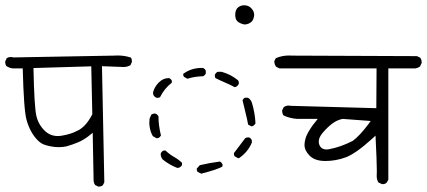

<svg xmlns="http://www.w3.org/2000/svg" viewBox="-20 -757 1595 717"><path d="M347.2 -60.1Q347.7 -60.1 350.1 -60.1Q352.5 -60.1 356.4 -61.3Q360.4 -62.5 363.8 -64.9L369.6 -76.2L360.8 -509.8Q433.6 -506.8 440.9 -506.8Q456.1 -506.8 467.3 -513.7L472.2 -524.9Q472.7 -526.4 472.7 -527.8Q472.7 -536.1 468.8 -542Q445.3 -549.8 419.4 -549.8Q417 -549.8 405.3 -549.3L27.8 -542.5L26.4 -543.9Q23.9 -543.9 22 -543.9Q20 -543.9 17.1 -543.9Q10.7 -543.5 4.9 -539.6L-0.5 -527.3Q-0.5 -526.4 -0.5 -525.9Q-0.5 -516.1 3.9 -510.3Q15.1 -502.9 27.8 -501.5H64.9Q68.8 -346.2 79.1 -309.1Q92.8 -261.2 120.6 -233.4Q132.3 -221.7 144 -217.3Q163.1 -210.4 186.5 -208Q193.4 -207.5 199.7 -207.5Q215.3 -207.5 228 -210.4Q251 -216.8 272.2 -225.8Q293.5 -234.9 313 -250.5L326.2 -261.2L329.6 -80.6Q330.6 -72.3 335.4 -65.9ZM265.1 -267.1H265.6Q265.6 -267.1 265.1 -267.1ZM195.8 -249Q168.5 -249 148.9 -267.1Q124.5 -289.6 116.2 -322.5Q107.9 -355.5 105 -502.9L320.8 -509.3L324.7 -330.1Q310.1 -302.2 295.2 -287.6Q280.3 -272.9 265.1 -267.1Q246.6 -256.8 211.9 -250.5Q203.6 -249 195.8 -249Z M928.2 -693.8Q929.2 -697.8 929.2 -701.2Q929.2 -715.3 918 -726.6Q907.7 -737.3 891.6 -737.3Q881.3 -737.3 871.6 -731.4Q858.4 -722.7 858.4 -701.7Q858.4 -686 866.2 -677.7Q875 -669.4 892.6 -665.5Q909.2 -666 919.9 -676.3Q925.8 -682.6 928.2 -693.8ZM733.9 -503.4Q693.8 -503.4 664.1 -481Q664.1 -480.5 664.1 -479.7Q664.1 -479 664.1 -477.8Q664.1 -476.6 664.6 -475.1Q665.5 -472.7 667 -470.2L679.7 -462.9Q707 -471.7 738.3 -472.2Q745.1 -475.6 748.5 -482.4V-493.2Q745.1 -500 738.3 -503.4Q736.3 -503.4 733.9 -503.4ZM872.1 -446.8Q872.1 -452.6 869.1 -457Q841.8 -479.5 807.6 -488.8H793Q785.6 -485.4 782.7 -478Q782.2 -476.6 782.2 -475.6Q782.2 -474.6 782.2 -473.6Q782.2 -472.7 782.7 -471.2Q783.2 -467.8 784.7 -465.3Q802.2 -456.5 820.6 -448.7Q838.9 -440.9 856.4 -431.6L860.8 -432.6Q868.2 -436 871.6 -443.8Q872.1 -445.3 872.1 -446.8ZM567.4 -391.6Q573.2 -391.6 577.6 -394Q593.8 -426.8 621.6 -448.2V-456.1Q618.2 -462.4 611.3 -465.3Q609.9 -465.3 608.9 -465.3Q589.4 -465.3 573 -449Q556.6 -432.6 551.3 -411.1L552.7 -402.8Q556.2 -395.5 564 -392.1Q565.4 -391.6 567.4 -391.6ZM894.5 -392.1Q888.7 -389.2 885.7 -382.8Q891.1 -358.9 896.7 -336.9Q902.3 -314.9 906.7 -291.5L918.9 -285.2L923.3 -286.1Q930.7 -289.6 934.1 -296.4Q932.1 -335.9 920.9 -372.6Q917 -385.3 905.8 -392.1ZM558.1 -333Q550.8 -333 544.9 -328.6L538.6 -314Q537.6 -306.6 537.6 -297.9Q537.6 -289.1 539.6 -279.3Q542.5 -262.7 550.8 -248.5L564.9 -240.7L571.8 -241.7Q577.6 -244.6 581.1 -251Q571.8 -288.6 571.8 -322.3Q568.4 -329.6 561 -332.5Q559.6 -333 558.1 -333ZM907.2 -244.1Q900.4 -244.1 895.5 -240.7L853.5 -185.1Q853.5 -184.1 853.5 -183.1Q853.5 -177.2 856.4 -173.3L869.6 -166L873.5 -167Q905.8 -189.5 920.4 -224.1V-233.4L916 -240.2Q913.6 -242.2 910.6 -243.7Q908.7 -244.1 907.2 -244.1ZM580.1 -181.6Q580.1 -170.4 587.9 -161.1Q613.8 -140.6 642.1 -129.9L648.9 -130.9Q656.2 -134.3 659.7 -140.6V-148.9Q647.5 -161.1 630.1 -170.9Q612.8 -180.7 598.1 -194.8H590.8Q583.5 -191.4 580.6 -184.6Q580.1 -183.1 580.1 -181.6ZM811 -143.6Q807.6 -150.4 801.3 -153.8Q763.2 -148.9 726.1 -140.1L714.8 -127.4Q714.8 -126 714.8 -125.2Q714.8 -124.5 714.8 -123.5Q714.8 -122.6 715.3 -121.1Q715.8 -118.2 717.3 -115.7L731.4 -108.4Q797.4 -125.5 811 -135.7Z M1199.2 -198.7Q1182.6 -198.7 1174.8 -211.4Q1170.4 -219.2 1170.4 -228.5Q1170.4 -244.1 1185.1 -261.2Q1202.1 -281.2 1220 -294.9Q1237.8 -308.6 1259.3 -313L1364.3 -305.2L1355.5 -293Q1323.2 -250 1297.4 -231Q1252.9 -208 1208.5 -199.7Q1203.6 -198.7 1199.2 -198.7ZM1408.7 -69.3Q1418 -69.3 1423.8 -74.7L1430.2 -85.9V-501.5H1530.8Q1540 -502.9 1548.3 -508.3L1554.2 -521Q1554.7 -522.5 1554.7 -523.9Q1554.7 -533.7 1549.3 -541.5L1537.1 -547.4L1068.8 -549.3Q1064.5 -549.8 1060.5 -549.8Q1032.7 -549.8 1009.8 -539.6L1004.4 -528.8Q1004.4 -528.8 1004.4 -528.3Q1004.4 -516.6 1011.2 -507.8L1023.4 -501.5H1386.2L1385.3 -353L1065.9 -361.8Q1061.5 -362.8 1058.1 -362.8Q1047.9 -362.8 1039.6 -356.9L1033.7 -345.2Q1033.7 -344.7 1033.7 -344.2Q1033.7 -333 1038.6 -326.2Q1061.5 -314.9 1090.3 -313H1166.5Q1151.9 -294.9 1148.4 -290Q1145 -285.2 1141.6 -280.3Q1129.4 -262.2 1124.5 -250Q1118.2 -234.9 1117.2 -217.8Q1117.2 -216.3 1117.2 -215.3Q1117.2 -194.8 1136.7 -175.3Q1156.2 -155.8 1195.1 -155.8Q1233.9 -155.8 1271 -169.4Q1308.1 -183.1 1369.6 -238.8L1382.3 -250.5Q1387.2 -152.3 1387.2 -120.6Q1387.2 -110.8 1387 -106.9Q1386.7 -103 1386.7 -100.6Q1386.7 -85.9 1393.1 -75.7L1405.8 -69.8Q1407.2 -69.3 1408.7 -69.3Z"/></svg>

Font: NaikaiFont
Style: Light
Weight: 300
Version: Version 1.89